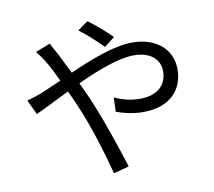

<svg xmlns="http://www.w3.org/2000/svg" viewBox="-89 -908 1179 1058"><g transform="rotate(-10 500.0 -378.5)"><path d="M595 -692C558 -731 499 -779 466 -804L408 -762C451 -731 499 -685 537 -647ZM158 -686C174 -666 194 -637 206 -616C223 -588 242 -551 262 -507C219 -488 179 -470 146 -457C128 -450 93 -438 64 -430L103 -348C148 -368 217 -404 293 -441C305 -415 318 -387 330 -359C387 -230 434 -70 465 47L551 24C517 -85 455 -270 401 -392C389 -419 376 -447 363 -474C477 -527 599 -574 685 -574C783 -574 829 -521 829 -461C829 -391 785 -332 676 -332C623 -332 573 -347 536 -365L533 -285C570 -271 626 -257 681 -257C836 -257 909 -344 909 -458C909 -566 825 -645 688 -645C585 -645 451 -592 332 -539C312 -580 292 -620 275 -653C265 -670 248 -702 240 -718Z"/></g></svg>

Font: Noto Sans Mono CJK SC Regular
Style: Regular
Weight: 400
Designer: Ryoko NISHIZUKA (kana & ideographs); Paul D. Hunt (Latin, Greek & Cyrillic); Wenlong ZHANG (bopomofo); Sandoll Communica
Foundry: Adobe Systems Incorporated
Version: Version 1.005;PS 1.005;hotconv 1.0.96;makeotf.lib2.5.65012